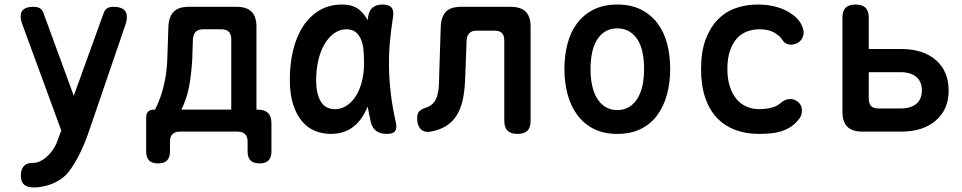

<svg xmlns="http://www.w3.org/2000/svg" viewBox="-20 -580 4240 846"><path d="M241 19 250 -5 79 -471Q75 -481 73 -490Q71 -499 71 -507Q71 -529 85 -539.5Q99 -550 126 -550Q146 -550 156 -543.5Q166 -537 171 -524L305 -158L437 -523Q442 -537 452 -543.5Q462 -550 479 -550Q509 -550 524 -539Q539 -528 539 -506Q539 -498 537.5 -489Q536 -480 532 -469L368 10Q361 31 349 59Q337 87 322.5 114.5Q308 142 290.5 166.5Q273 191 254 205Q224 227 190.5 236.5Q157 246 130 246Q100 246 86 233.5Q72 221 72 193V192Q72 167 84.5 152.5Q97 138 122 138Q139 138 153.5 132Q168 126 181 115Q194 104 203 93Q212 82 219 70.5Q226 59 231 46.5Q236 34 241 19Z M676 140Q650 140 637 127Q624 114 624 87V-62Q624 -80 633 -88.5Q642 -97 659 -97H663Q674 -117 686 -150Q698 -183 706.5 -225.5Q715 -268 717 -316L722 -462Q724 -507 745.5 -528.5Q767 -550 812 -550H1022Q1067 -550 1088.5 -528.5Q1110 -507 1110 -462V-97H1116Q1146 -97 1161 -82Q1176 -67 1176 -37V87Q1176 114 1163 127Q1150 140 1124 140Q1097 140 1084 127Q1071 114 1071 87V44Q1071 22 1060 11Q1049 0 1027 0H773Q751 0 740 11Q729 22 729 44V87Q729 114 716 127Q703 140 676 140ZM999 -407Q999 -429 988 -440Q977 -451 955 -451H876Q853 -451 842.5 -440Q832 -429 830 -407L827 -316Q824 -267 817.5 -224Q811 -181 800 -148Q789 -115 779 -97H999Z M1437 10Q1401 10 1368.5 -3Q1336 -16 1311.5 -44.5Q1287 -73 1272 -118.5Q1257 -164 1257 -230Q1257 -298 1271.5 -358.5Q1286 -419 1315 -463.5Q1344 -508 1387 -534Q1430 -560 1487 -560Q1535 -560 1563 -537Q1586 -518 1600 -491L1602 -507Q1607 -535 1623 -547.5Q1639 -560 1666 -560Q1694 -560 1705 -547Q1716 -534 1712 -507Q1703 -450 1698 -395Q1693 -340 1694 -283.5Q1695 -227 1702 -167.5Q1709 -108 1724 -42Q1730 -15 1721 -2.5Q1712 10 1684 10Q1656 10 1638 -3Q1620 -16 1614 -42Q1606 -77 1600 -111Q1595 -97 1588 -85Q1566 -41 1528.5 -15.5Q1491 10 1437 10ZM1456 -99Q1482 -99 1505 -113Q1528 -127 1545.5 -153Q1563 -179 1573.5 -216.5Q1584 -254 1584 -302Q1584 -329 1582 -355.5Q1580 -382 1572 -403Q1564 -424 1548.5 -437.5Q1533 -451 1506 -451Q1477 -451 1452.5 -433.5Q1428 -416 1410 -385.5Q1392 -355 1382.5 -314Q1373 -273 1373 -226Q1373 -168 1393 -133.5Q1413 -99 1456 -99Z M1922 -462Q1924 -507 1945 -528.5Q1966 -550 2012 -550H2229Q2275 -550 2296.5 -528.5Q2318 -507 2318 -462V-48Q2318 -18 2304 -4Q2290 10 2260 10Q2231 10 2216.5 -4Q2202 -18 2202 -48V-401Q2202 -424 2191.5 -434.5Q2181 -445 2158 -445H2081Q2059 -445 2048 -434Q2037 -423 2036 -401L2030 -244Q2029 -196 2022 -155Q2015 -114 1998.5 -82.5Q1982 -51 1954 -30.5Q1926 -10 1883 -1Q1852 6 1835 -10Q1818 -26 1818 -61Q1818 -79 1827 -89Q1836 -99 1858 -106Q1878 -113 1889.5 -126Q1901 -139 1906.5 -158Q1912 -177 1913.5 -199Q1915 -221 1915 -244Z M2700 10Q2640 10 2596.5 -12Q2553 -34 2524 -73Q2495 -112 2481 -164Q2467 -216 2467 -276Q2467 -335 2480.5 -387Q2494 -439 2523 -477.5Q2552 -516 2596 -538Q2640 -560 2700 -560Q2760 -560 2804 -538Q2848 -516 2877 -477.5Q2906 -439 2919.5 -387.5Q2933 -336 2933 -276Q2933 -216 2919 -164Q2905 -112 2876.5 -73Q2848 -34 2804 -12Q2760 10 2700 10ZM2700 -95Q2730 -95 2752.5 -109Q2775 -123 2789.5 -147Q2804 -171 2811 -204Q2818 -237 2818 -276Q2818 -314 2811.5 -347Q2805 -380 2790.5 -403.5Q2776 -427 2753.5 -441Q2731 -455 2700 -455Q2669 -455 2646.5 -441Q2624 -427 2609.5 -403Q2595 -379 2588.5 -346Q2582 -313 2582 -275Q2582 -237 2589 -204Q2596 -171 2610.5 -147Q2625 -123 2647.5 -109Q2670 -95 2700 -95Z M3069 -276Q3069 -352 3089 -405.5Q3109 -459 3142.5 -493.5Q3176 -528 3221.5 -544Q3267 -560 3318 -560Q3359 -560 3391.5 -552Q3424 -544 3448 -531Q3472 -518 3488.5 -502Q3505 -486 3513 -468Q3525 -443 3519 -422Q3513 -401 3493 -390Q3475 -381 3457 -384Q3439 -387 3429 -402Q3416 -423 3390.5 -437Q3365 -451 3327 -451Q3297 -451 3271 -441Q3245 -431 3226 -409.5Q3207 -388 3196 -355Q3185 -322 3185 -277Q3185 -232 3196 -198.5Q3207 -165 3225.5 -143Q3244 -121 3270 -110Q3296 -99 3325 -99Q3352 -99 3377.5 -105Q3403 -111 3421 -127Q3436 -141 3456.5 -143.5Q3477 -146 3496 -131Q3504 -125 3508.5 -115.5Q3513 -106 3513.5 -95.5Q3514 -85 3510.5 -73.5Q3507 -62 3497 -51Q3481 -31 3461 -19Q3441 -7 3419 -0.5Q3397 6 3373 8Q3349 10 3324 10Q3268 10 3221.5 -7Q3175 -24 3141 -58.5Q3107 -93 3088 -147.5Q3069 -202 3069 -276Z M3781 0Q3735 0 3713.5 -21.5Q3692 -43 3692 -88V-502Q3692 -532 3706 -546Q3720 -560 3750 -560Q3779 -560 3793.5 -546Q3808 -532 3808 -502V-364H3951Q4048 -364 4104 -315Q4160 -266 4160 -181Q4160 -98 4103.5 -49Q4047 0 3951 0ZM3808 -146Q3808 -123 3818.5 -112.5Q3829 -102 3852 -102H3947Q3993 -102 4017.5 -122.5Q4042 -143 4042 -182Q4042 -220 4017.5 -241Q3993 -262 3947 -262H3808Z"/></svg>

Font: Maple Mono SemiBold
Style: Regular
Weight: 600
Monospace: yes
Designer: subframe7536
Version: Version 7.000